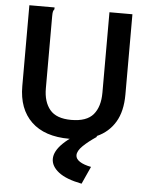

<svg xmlns="http://www.w3.org/2000/svg" viewBox="-58 -669 715 941"><g transform="rotate(5 300.0 -198.5)"><path d="M300 12Q178 12 113 -50.5Q48 -113 48 -225V-623H172V-614Q167 -608 165.5 -601Q164 -594 164 -577V-224Q164 -158 196 -119.5Q228 -81 301 -81Q377 -81 409.5 -119.5Q442 -158 442 -227V-623H555V-228Q555 -145 523 -92Q491 -39 433.5 -13.5Q376 12 300 12ZM418 140 379 226Q302 211 265 182Q228 153 228 117Q228 79 270 38.5Q312 -2 387 -38L435 -10Q393 18 367.5 43Q342 68 342 89Q342 107 362 120Q382 133 418 140Z"/></g></svg>

Font: Inconsolata Expanded Bold
Style: Regular
Weight: 700
Width: 7
Monospace: yes
Designer: Raph Levien, Cyreal, Brenton Simpson
Foundry: Raph Levien, Cyreal, Google
Version: Version 3.001; ttfautohint (v1.8.2.53-6de2)